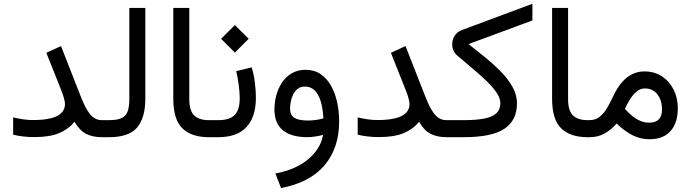

<svg xmlns="http://www.w3.org/2000/svg" viewBox="-20 -708 3566 991"><path d="M47.9 -102.1V-12.7Q71.3 -7.3 97.7 -3.9Q124 -0.5 157.2 -0.5Q235.8 -0.5 283.9 -20.3Q332 -40 364.7 -79.1Q391.6 -33.2 425.5 -16.6Q459.5 0 504.4 0H524.9V-87.9H504.4Q484.9 -87.9 467.3 -98.4Q449.7 -108.9 432.6 -135.7Q415.5 -162.6 396.5 -210.9L294.9 -470.2L219.2 -435.5L297.9 -237.8Q303.7 -223.6 309.6 -203.4Q315.4 -183.1 315.4 -170.9Q315.4 -144 297.4 -125.5Q279.3 -106.9 242.7 -97.7Q206.1 -88.4 149.9 -88.4Q126 -88.4 101.3 -91.8Q76.7 -95.2 47.9 -102.1Z M505.4 0H544.4Q645.5 0 687.7 -50Q730 -100.1 730 -197.3V-667H647.5V-196.8Q647.5 -160.6 640.1 -136.5Q632.8 -112.3 610.8 -100.1Q588.9 -87.9 544.9 -87.9H505.4Z M1069.3 0V-87.9H1057.1Q1008.8 -87.9 982.9 -111.6Q957 -135.3 957 -197.3V-667H874.5V-197.8Q874.5 -91.8 921.1 -45.9Q967.8 0 1057.1 0Z M1300.8 -203.1Q1300.8 -238.8 1295.7 -280.5Q1290.5 -322.3 1279.3 -360.4L1199.2 -340.8Q1207.5 -306.2 1212.4 -268.3Q1217.3 -230.5 1217.3 -201.7Q1217.3 -140.1 1190.9 -114Q1164.6 -87.9 1107.9 -87.9H1049.8V0H1107.9Q1204.1 0 1252.4 -52.5Q1300.8 -105 1300.8 -203.1ZM1121.1 -507.8 1192.4 -436.5 1263.7 -507.8 1192.4 -578.6Z M1647.5 -12.2Q1635.7 58.6 1571.8 113Q1507.8 167.5 1401.4 187.5L1430.7 262.7Q1580.6 233.9 1655.5 144.5Q1730.5 55.2 1730.5 -81.1Q1730.5 -131.8 1720.2 -179.7Q1710 -227.5 1688.7 -265.4Q1667.5 -303.2 1635 -325.4Q1602.5 -347.7 1557.6 -347.7Q1516.6 -347.7 1486.1 -329.8Q1455.6 -312 1435.8 -282.2Q1416 -252.4 1406.2 -216.6Q1396.5 -180.7 1396.5 -144.5Q1396.5 -71.3 1439.9 -35.6Q1483.4 0 1567.4 0Q1583.5 0 1607.2 -3.4Q1630.9 -6.8 1647.5 -12.2ZM1649.4 -97.2Q1629.9 -91.3 1609.4 -88.6Q1588.9 -85.9 1569.8 -85.9Q1522.5 -85.9 1499.8 -99.6Q1477.1 -113.3 1477.1 -147Q1477.1 -162.6 1480.7 -182.1Q1484.4 -201.7 1492.9 -219.7Q1501.5 -237.8 1516.4 -249.5Q1531.2 -261.2 1553.7 -261.2Q1596.7 -261.2 1620.6 -220Q1644.5 -178.7 1649.4 -97.2Z M1826.2 -102.1V-12.7Q1849.6 -7.3 1876 -3.9Q1902.3 -0.5 1935.5 -0.5Q2014.2 -0.5 2062.3 -20.3Q2110.4 -40 2143.1 -79.1Q2169.9 -33.2 2203.9 -16.6Q2237.8 0 2282.7 0H2303.2V-87.9H2282.7Q2263.2 -87.9 2245.6 -98.4Q2228 -108.9 2210.9 -135.7Q2193.8 -162.6 2174.8 -210.9L2073.2 -470.2L1997.6 -435.5L2076.2 -237.8Q2082 -223.6 2087.9 -203.4Q2093.8 -183.1 2093.8 -170.9Q2093.8 -144 2075.7 -125.5Q2057.6 -106.9 2021 -97.7Q1984.4 -88.4 1928.2 -88.4Q1904.3 -88.4 1879.6 -91.8Q1855 -95.2 1826.2 -102.1Z M2648.4 -173.8Q2648.4 -219.7 2623.8 -262.2Q2599.1 -304.7 2560.5 -343.3Q2522 -381.8 2478.8 -416.3Q2435.5 -450.7 2398.4 -480.5L2728 -602.5V-688.5L2364.7 -553.2Q2337.9 -543 2325.9 -522.2Q2314 -501.5 2314 -480Q2314 -463.4 2320.3 -448Q2326.7 -432.6 2338.9 -422.4Q2377.9 -388.7 2417.5 -355.7Q2457 -322.8 2489.7 -291.3Q2522.5 -259.8 2542.5 -230.7Q2562.5 -201.7 2562.5 -175.3Q2562.5 -144 2543.5 -124.8Q2524.4 -105.5 2482.9 -96.7Q2441.4 -87.9 2374 -87.9H2283.7V0H2374.5Q2518.6 0 2583.3 -43.2Q2647.9 -86.4 2648.4 -173.8Z M3024.4 0V-87.9H3012.2Q2963.9 -87.9 2938 -111.6Q2912.1 -135.3 2912.1 -197.3V-667H2829.6V-197.8Q2829.6 -91.8 2876.2 -45.9Q2922.9 0 3012.2 0Z M3205.6 -146.5Q3217.8 -172.9 3232.9 -197Q3248 -221.2 3266.8 -236.3Q3285.6 -251.5 3308.1 -251.5Q3349.6 -251.5 3373.3 -220.9Q3397 -190.4 3397 -142.6Q3397 -108.9 3380.4 -91.8Q3363.8 -74.7 3329.1 -74.7Q3299.3 -74.7 3268.6 -92Q3237.8 -109.4 3205.6 -146.5ZM3162.6 -70.3Q3204.6 -30.3 3245.1 -9.8Q3285.6 10.7 3333 10.7Q3403.3 10.7 3440.9 -31.5Q3478.5 -73.7 3478.5 -149.9Q3478.5 -201.7 3457.3 -244.6Q3436 -287.6 3397.2 -313.5Q3358.4 -339.4 3306.2 -339.4Q3254.4 -339.4 3213.1 -305.7Q3171.9 -272 3139.6 -200.7Q3127.4 -173.8 3111.8 -147.9Q3096.2 -122.1 3074.7 -105Q3053.2 -87.9 3023.4 -87.9H3004.9V0H3025.9Q3064.9 0 3098.9 -18.1Q3132.8 -36.1 3162.6 -70.3Z"/></svg>

Font: Vazir Variable Regular
Style: Regular
Weight: 400
Designer: Saber Rastikerdar
Foundry: Saber Rastikerdar
Version: Version 30.1.0